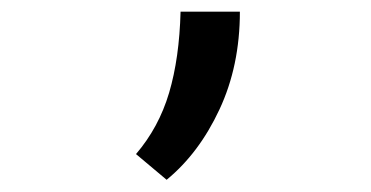

<svg xmlns="http://www.w3.org/2000/svg" viewBox="-20 -155 626 324"><path d="M261.2 148.4 209.5 105Q248 60.1 265.4 1.5Q282.7 -57.1 284.7 -135.3H384.8Q384.8 -43.9 350.3 29.8Q315.9 103.5 261.2 148.4Z"/></svg>

Font: CaskaydiaCove NFP
Style: Regular
Weight: 400
Designer: Aaron Bell
Foundry: Saja Typeworks
Version: Version 2111.001; VTT 6.35;Nerd Fonts 3.1.1